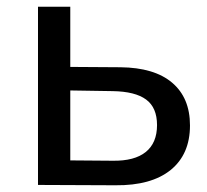

<svg xmlns="http://www.w3.org/2000/svg" viewBox="-20 -550 615 571"><path d="M492 -304C456.7 -334 405.3 -349.3 338 -350L189 -351V-530H93V0L323 1C394.3 1.7 449.2 -13.5 487.5 -44.5C525.8 -75.5 545 -119.7 545 -177C545 -231.7 527.3 -274 492 -304ZM413.5 -98C391.2 -80 358.3 -71.3 315 -72L189 -73V-281L315 -279C359.7 -278.3 392.8 -270 414.5 -254C436.2 -238 447 -212.7 447 -178C447 -142.7 435.8 -116 413.5 -98Z"/></svg>

Font: Rookery
Style: Regular
Weight: 400
Designer: Ryan Kimball / Julieta Ulanovsky
Foundry: Motorola Mobility LLC.
Version: Version 1.0